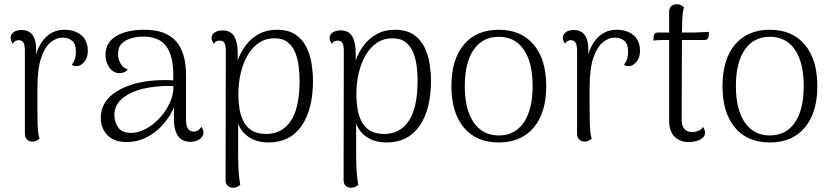

<svg xmlns="http://www.w3.org/2000/svg" viewBox="-20 -657 3912 903"><path d="M131 9Q117 9 107 -1Q97 -11 97 -28V-417Q97 -445 90 -456.5Q83 -468 68 -468Q62 -468 54 -465Q46 -462 41 -451Q30 -465 30 -479Q30 -495 44 -505.5Q58 -516 82 -516Q116 -516 133.5 -491.5Q151 -467 150 -418V-337L138 -334Q146 -424 185 -470.5Q224 -517 283 -517Q332 -517 362.5 -491.5Q393 -466 393 -417Q393 -387 377.5 -367.5Q362 -348 343 -346Q326 -345 318 -353Q331 -371 334 -385.5Q337 -400 337 -415Q337 -449 320 -464.5Q303 -480 273 -480Q245 -480 218 -458Q191 -436 173.5 -384.5Q156 -333 156 -244Q156 -180 156 -138.5Q156 -97 157 -72Q158 -47 160 -32Q162 -17 166 -5Q161 -1 152.5 4Q144 9 131 9Z M876 10Q837 10 817.5 -17Q798 -44 798 -97V-204L814 -194Q795 -132 758.5 -85.5Q722 -39 675 -14Q628 11 576 11Q517 11 485.5 -21Q454 -53 454 -104Q454 -143 473.5 -174Q493 -205 529.5 -227.5Q566 -250 616 -264Q659 -275 706.5 -278.5Q754 -282 795 -279V-305Q795 -394 762 -439.5Q729 -485 652 -485Q626 -485 598.5 -477.5Q571 -470 553 -452.5Q535 -435 535 -401Q535 -382 546 -360Q557 -338 581 -331Q573 -320 562 -316.5Q551 -313 542 -313Q512 -313 494 -340Q476 -367 476 -398Q476 -457 526 -487Q576 -517 659 -517Q760 -517 807.5 -463.5Q855 -410 855 -302V-91Q855 -38 892 -38Q901 -38 911 -44Q921 -50 927 -61Q932 -54 934.5 -47Q937 -40 937 -34Q937 -15 919 -2.5Q901 10 876 10ZM600 -32Q633 -33 667 -51.5Q701 -70 730 -101Q759 -132 777.5 -171Q796 -210 796 -252Q772 -254 740.5 -252Q709 -250 679 -245Q649 -240 626 -232Q575 -215 546.5 -186Q518 -157 518 -114Q518 -83 536.5 -57Q555 -31 600 -32Z M1282 -517Q1337 -517 1371 -493.5Q1405 -470 1422.5 -432.5Q1440 -395 1446 -354Q1452 -313 1452 -278Q1452 -142 1398 -64.5Q1344 13 1243 13Q1190 13 1153 -10.5Q1116 -34 1100 -75V76Q1100 97 1101 123.5Q1102 150 1104.5 174Q1107 198 1110 212Q1106 216 1097.5 221Q1089 226 1076 226Q1060 226 1050.5 216.5Q1041 207 1041 191L1042 -416Q1042 -444 1035.5 -455Q1029 -466 1013 -466Q1007 -466 999 -463.5Q991 -461 986 -450Q981 -458 978 -465Q975 -472 975 -478Q975 -494 989.5 -504Q1004 -514 1027 -514Q1065 -514 1081.5 -486Q1098 -458 1098 -407V-299L1075 -281Q1082 -328 1097 -370.5Q1112 -413 1137.5 -446Q1163 -479 1199 -498Q1235 -517 1282 -517ZM1270 -477Q1230 -477 1199 -456.5Q1168 -436 1146 -399.5Q1124 -363 1112.5 -315Q1101 -267 1101 -212Q1101 -178 1106.5 -144.5Q1112 -111 1126 -84.5Q1140 -58 1165.5 -42.5Q1191 -27 1232 -27Q1307 -27 1348 -89Q1389 -151 1389 -277Q1389 -308 1385 -343Q1381 -378 1369 -408.5Q1357 -439 1333.5 -458Q1310 -477 1270 -477Z M1837 -517Q1892 -517 1926 -493.5Q1960 -470 1977.5 -432.5Q1995 -395 2001 -354Q2007 -313 2007 -278Q2007 -142 1953 -64.5Q1899 13 1798 13Q1745 13 1708 -10.5Q1671 -34 1655 -75V76Q1655 97 1656 123.5Q1657 150 1659.5 174Q1662 198 1665 212Q1661 216 1652.5 221Q1644 226 1631 226Q1615 226 1605.5 216.5Q1596 207 1596 191L1597 -416Q1597 -444 1590.5 -455Q1584 -466 1568 -466Q1562 -466 1554 -463.5Q1546 -461 1541 -450Q1536 -458 1533 -465Q1530 -472 1530 -478Q1530 -494 1544.5 -504Q1559 -514 1582 -514Q1620 -514 1636.5 -486Q1653 -458 1653 -407V-299L1630 -281Q1637 -328 1652 -370.5Q1667 -413 1692.5 -446Q1718 -479 1754 -498Q1790 -517 1837 -517ZM1825 -477Q1785 -477 1754 -456.5Q1723 -436 1701 -399.5Q1679 -363 1667.5 -315Q1656 -267 1656 -212Q1656 -178 1661.5 -144.5Q1667 -111 1681 -84.5Q1695 -58 1720.5 -42.5Q1746 -27 1787 -27Q1862 -27 1903 -89Q1944 -151 1944 -277Q1944 -308 1940 -343Q1936 -378 1924 -408.5Q1912 -439 1888.5 -458Q1865 -477 1825 -477Z M2326 13Q2220 13 2161.5 -57Q2103 -127 2103 -252Q2103 -377 2161.5 -447Q2220 -517 2326 -517Q2431 -517 2490 -447Q2549 -377 2549 -252Q2549 -127 2490 -57Q2431 13 2326 13ZM2326 -20Q2402 -20 2443.5 -81Q2485 -142 2485 -252Q2485 -363 2443.5 -423.5Q2402 -484 2326 -484Q2250 -484 2208 -423.5Q2166 -363 2166 -252Q2166 -142 2208 -81Q2250 -20 2326 -20Z M2728 9Q2714 9 2704 -1Q2694 -11 2694 -28V-417Q2694 -445 2687 -456.5Q2680 -468 2665 -468Q2659 -468 2651 -465Q2643 -462 2638 -451Q2627 -465 2627 -479Q2627 -495 2641 -505.5Q2655 -516 2679 -516Q2713 -516 2730.5 -491.5Q2748 -467 2747 -418V-337L2735 -334Q2743 -424 2782 -470.5Q2821 -517 2880 -517Q2929 -517 2959.5 -491.5Q2990 -466 2990 -417Q2990 -387 2974.5 -367.5Q2959 -348 2940 -346Q2923 -345 2915 -353Q2928 -371 2931 -385.5Q2934 -400 2934 -415Q2934 -449 2917 -464.5Q2900 -480 2870 -480Q2842 -480 2815 -458Q2788 -436 2770.5 -384.5Q2753 -333 2753 -244Q2753 -180 2753 -138.5Q2753 -97 2754 -72Q2755 -47 2757 -32Q2759 -17 2763 -5Q2758 -1 2749.5 4Q2741 9 2728 9Z M3219 11Q3177 11 3152 -15Q3127 -41 3127 -88V-602Q3127 -619 3137 -628Q3147 -637 3163 -637Q3176 -637 3184 -632Q3192 -627 3197 -623Q3190 -602 3188.5 -556Q3187 -510 3187 -427L3186 -91Q3186 -66 3198.5 -51Q3211 -36 3236 -36Q3251 -36 3265.5 -42Q3280 -48 3286 -60Q3291 -53 3293.5 -46Q3296 -39 3296 -33Q3296 -13 3273.5 -1Q3251 11 3219 11ZM3053 -466 3054 -485Q3055 -494 3060 -499Q3065 -504 3072 -504H3243Q3247 -504 3257 -504.5Q3267 -505 3278.5 -505.5Q3290 -506 3300 -506.5Q3310 -507 3314 -507L3313 -488Q3312 -479 3307.5 -474Q3303 -469 3296 -469H3113Q3103 -469 3083 -468.5Q3063 -468 3053 -466Z M3601 13Q3495 13 3436.5 -57Q3378 -127 3378 -252Q3378 -377 3436.5 -447Q3495 -517 3601 -517Q3706 -517 3765 -447Q3824 -377 3824 -252Q3824 -127 3765 -57Q3706 13 3601 13ZM3601 -20Q3677 -20 3718.5 -81Q3760 -142 3760 -252Q3760 -363 3718.5 -423.5Q3677 -484 3601 -484Q3525 -484 3483 -423.5Q3441 -363 3441 -252Q3441 -142 3483 -81Q3525 -20 3601 -20Z"/></svg>

Font: Arima Light
Style: Regular
Weight: 300
Designer: Joana Correia and Natanael Gama
Foundry: NDISCOVER
Version: Version 1.101;gftools[0.9.23]